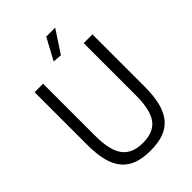

<svg xmlns="http://www.w3.org/2000/svg" viewBox="-268 -1043 1167 1167"><g transform="rotate(-45 316.0 -459.5)"><path d="M282 -790 357 -929H434L340 -786ZM316 10Q249 10 202 -7.5Q155 -25 125 -62Q95 -99 81.5 -155.5Q68 -212 68 -290V-740H141V-292Q141 -168 182.5 -112Q224 -56 316 -56Q409 -56 449.5 -111.5Q490 -167 490 -292V-740H565V-290Q565 -212 551 -155.5Q537 -99 507 -62Q477 -25 430 -7.5Q383 10 316 10Z"/></g></svg>

Font: Encode Sans Compressed
Style: Regular
Weight: 400
Designer: Pablo Impallari, Andres Torresi
Foundry: Pablo Impallari, Andres Torresi
Version: Version 1.000; ttfautohint (v1.00) -l 8 -r 50 -G 200 -x 14 -